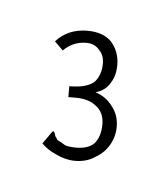

<svg xmlns="http://www.w3.org/2000/svg" viewBox="-26 -14 134 155"><g transform="rotate(5 41.0 63.5)"><path d="M39.1 116.2Q31.2 116.2 23.4 112.3Q16.6 109.4 11.7 104.5L18.6 94.7L19.5 93.8L20.5 94.7Q21.5 96.7 21.5 97.7Q22.5 98.6 23.4 100.6Q27.3 102.5 30.3 104.5Q34.2 105.5 39.1 105.5Q48.8 105.5 53.7 100.6Q58.6 94.7 58.6 85Q58.6 75.2 51.8 70.3Q45.9 65.4 35.2 65.4Q33.2 65.4 29.3 65.4V56.6Q43.9 56.6 49.8 50.8Q54.7 44.9 54.7 36.1Q54.7 29.3 50.8 25.4Q46.9 20.5 40 20.5Q29.3 20.5 21.5 28.3L14.6 21.5Q24.4 10.7 40 10.7Q52.7 10.7 59.6 17.6Q66.4 25.4 66.4 36.1Q66.4 44.9 62.5 50.8Q58.6 57.6 50.8 59.6Q59.6 62.5 64.5 69.3Q70.3 76.2 70.3 85.9Q70.3 93.8 66.4 100.6Q62.5 107.4 55.7 111.3Q48.8 116.2 39.1 116.2Z"/></g></svg>

Font: Libre Barcode EAN13 Text
Style: Regular
Weight: 400
Version: Version 1.008; ttfautohint (v1.8.3)